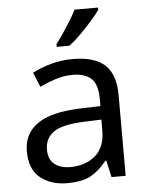

<svg xmlns="http://www.w3.org/2000/svg" viewBox="-54 -811 670 865"><g transform="rotate(-5 280.5 -378.0)"><path d="M288 -545Q386 -545 433 -502Q480 -459 480 -365V0H416L399 -76H395Q360 -32 321.5 -11Q283 10 215 10Q142 10 94 -28.5Q46 -67 46 -149Q46 -229 109 -272.5Q172 -316 303 -320L394 -323V-355Q394 -422 365 -448Q336 -474 283 -474Q241 -474 203 -461.5Q165 -449 132 -433L105 -499Q140 -518 188 -531.5Q236 -545 288 -545ZM393 -262 314 -259Q214 -255 175.5 -227Q137 -199 137 -148Q137 -103 164.5 -82Q192 -61 235 -61Q303 -61 348 -98.5Q393 -136 393 -214ZM422 -766V-756Q410 -738 385 -709.5Q360 -681 331.5 -652.5Q303 -624 279 -606H221V-618Q236 -637 253.5 -663Q271 -689 288 -716.5Q305 -744 316 -766Z"/></g></svg>

Font: Noto IKEA Simplified Chinese
Style: Regular
Weight: 400
Designer: Monotype Design Team
Foundry: Monotype Imaging Inc.
Version: Version 1.100